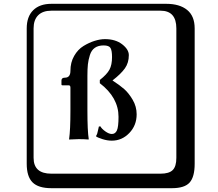

<svg xmlns="http://www.w3.org/2000/svg" viewBox="-20 -774 1140 1006"><path d="M566 -37Q542 -37 517 -45Q492 -53 484 -59L483 -61Q487 -67 489.5 -74.5Q492 -82 494 -93Q496 -104 498 -111L506 -112Q513 -99 532 -85.5Q551 -72 566 -72Q584 -72 592.5 -90.5Q601 -109 601 -162Q601 -263 503 -338V-355Q540 -384 553.5 -409Q567 -434 567 -475Q567 -509 559 -522.5Q551 -536 523 -536Q495 -536 477 -523.5Q459 -511 451 -485.5Q443 -460 440.5 -436.5Q438 -413 438 -377V-195Q438 -88 445 -45L444 -43Q419 -45 393 -45L342 -43V-45Q349 -92 349 -195V-315Q349 -327 340 -327H307Q302 -327 302 -331V-352Q302 -367 320 -367Q349 -367 349 -403Q349 -447 368.5 -481Q388 -515 417.5 -533Q447 -551 476 -560Q505 -569 530 -569Q585 -569 620 -542Q655 -515 655 -485Q655 -445 634.5 -416Q614 -387 570 -353V-352Q607 -328 630.5 -307.5Q654 -287 675 -251.5Q696 -216 696 -175Q696 -117 657.5 -77Q619 -37 566 -37ZM249 -718Q204 -718 180 -694Q156 -670 156 -625V53Q156 136 249 136H821Q866 136 885 117Q904 98 904 53V-625Q904 -718 821 -718ZM1000 84Q1000 153 973.5 182.5Q947 212 881 212H249Q181 212 150.5 181.5Q120 151 120 84V-625Q120 -687 154 -720.5Q188 -754 249 -754H851Q921 -754 960.5 -722Q1000 -690 1000 -625Z"/></svg>

Font: Libertinus Keyboard
Style: Regular
Weight: 700
Designer: Philipp H. Poll
Foundry: Khaled Hosny
Version: Version 6.7